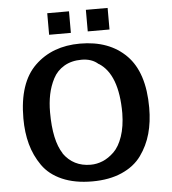

<svg xmlns="http://www.w3.org/2000/svg" viewBox="-60 -945 912 1020"><g transform="rotate(-5 396.0 -435.5)"><path d="M436 -776V-891H552V-776ZM230 -776V-891H346V-776ZM55 -345Q55 -535 148 -625Q241 -715 389 -715Q545 -715 635.5 -623.5Q726 -532 726 -344Q726 -268 708.5 -205.5Q691 -143 653.5 -91Q616 -39 549 -9.5Q482 20 391 20Q298 20 230.5 -9.5Q163 -39 126 -92Q89 -145 72 -207.5Q55 -270 55 -345ZM199 -365Q199 -214 247 -142H246Q298 -69 390 -69Q423 -69 454.5 -82Q486 -95 515 -123Q544 -151 562 -203.5Q580 -256 581 -327Q581 -535 479 -599V-598Q445 -629 390 -629Q336 -629 297 -606Q258 -583 237.5 -543.5Q217 -504 208 -460Q199 -416 199 -365Z"/></g></svg>

Font: Coval
Style: ExtraBold
Weight: 800
Foundry: Context Ltd
Version: Version 001.000